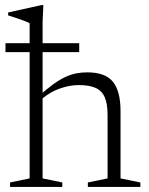

<svg xmlns="http://www.w3.org/2000/svg" viewBox="-20 -735 586 755"><path d="M325.5 -17.5 403 -33.5V-283.5Q403 -326.5 392 -352.2Q381 -378 356.2 -389.2Q331.5 -400.5 289.5 -400.5Q256 -400.5 217.8 -387.8Q179.5 -375 144 -345.5L130.5 -355.5Q163.5 -385 189.5 -403.8Q215.5 -422.5 237.5 -432.5Q259.5 -442.5 280.2 -446.5Q301 -450.5 323.5 -450.5Q393.5 -450.5 423.8 -413.8Q454 -377 454 -298V-33.5L532 -17.5V0H325.5ZM225 0H19.5V-17.5L96.5 -33.5V-643.5Q90 -647.5 77.5 -652.2Q65 -657 48 -662.8Q31 -668.5 12 -674.5V-686L143 -715H150.5L147.5 -649.5V-33.5L225 -17.5ZM1.5 -530V-565H291.5V-530Z"/></svg>

Font: Newsreader 16pt Light
Style: Regular
Weight: 300
Designer: Hugues Gentile
Foundry: Production Type
Version: Version 1.003